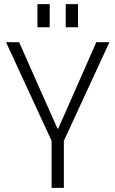

<svg xmlns="http://www.w3.org/2000/svg" viewBox="-20 -903 555 923"><path d="M9 -700H72L256 -285H260L443 -700H506L287 -226H228ZM228 -264H287V0H228ZM219 -883V-772H160V-883ZM355 -883V-772H296V-883Z"/></svg>

Font: Pathway Extreme 8pt Thin 12pt
Style: Regular
Weight: 100
Version: Version 1.001;gftools[0.9.26]